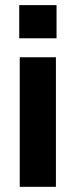

<svg xmlns="http://www.w3.org/2000/svg" viewBox="-20 -721 291 741"><path d="M56.2 0V-500H195.8V0ZM54.2 -573.2H198.2V-701.2H54.2Z"/></svg>

Font: TASA Orbiter Text
Style: Bold
Weight: 700
Designer: Weizhong Zhang
Version: Version 1.000;Glyphs 3.1.2 (3151)